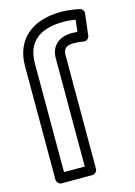

<svg xmlns="http://www.w3.org/2000/svg" viewBox="-122 -849 658 938"><g transform="rotate(-15 206.5 -380.0)"><path d="M305.4 -671C244.3 -671 200.1 -635.1 200.1 -574V-25H95V-574C95 -680.9 158 -735 283.4 -735C303.9 -735 324.6 -732.4 342.6 -729.5L335.4 -669.5C324.6 -670.6 317.1 -671 305.4 -671ZM305.4 -621C325.2 -621 335.3 -619.3 353 -616.3C368.4 -613.8 380.3 -625 381.9 -638L395.1 -747C396.5 -758.6 388.3 -772.1 374.8 -774.6C347.3 -779.6 317.6 -785 283.4 -785C139.8 -785 45 -711.4 45 -574V0C45 10.7 54.9 25 70 25H225.1C235.8 25 250.1 15.1 250.1 0V-574C250.1 -606.1 264 -621 305.4 -621Z"/></g></svg>

Font: Asimov
Style: WidOu
Weight: 500
Designer: Google
Version: Version 2.000980; 2014